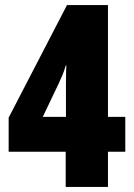

<svg xmlns="http://www.w3.org/2000/svg" viewBox="-20 -734 526 754"><path d="M472 -275H404V-714H243L14 -272V-138H238V0H404V-138H472ZM148 -275 210 -405Q217 -420 224.5 -437.5Q232 -455 238 -476H241Q240 -474 239.5 -450.5Q239 -427 239 -402Q239 -377 239 -371V-275Z"/></svg>

Font: Noto Sans Display Condensed Black
Style: Regular
Weight: 900
Width: 3
Designer: Monotype Design team
Foundry: Monotype Imaging Inc.
Version: 1.000